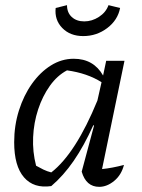

<svg xmlns="http://www.w3.org/2000/svg" viewBox="-20 -719 551 745"><path d="M179 3Q111 13 73 -31Q35 -75 35 -167Q35 -232 53.5 -290.5Q72 -349 104 -394Q136 -439 177.5 -465Q219 -491 266 -491Q343 -491 380 -426L392 -483H463L376 -63Q396 -65 417 -69Q438 -73 461 -79Q451 -40 423 -17Q395 6 365 6Q314 6 297 -53L345 -232L342 -233Q306 -153 266 -95Q226 -37 179 3ZM120 -76Q134 -68 148.5 -61Q163 -54 179 -50Q274 -124 358 -329L374 -400Q319 -435 240 -446Q202 -426 173.5 -386Q145 -346 128 -294.5Q111 -243 108.5 -186.5Q106 -130 120 -76ZM303 -579Q252 -579 221.5 -610.5Q191 -642 196 -688L240 -699Q240 -670 258.5 -653Q277 -636 307 -636Q337 -636 364 -653.5Q391 -671 401 -699L446 -688Q437 -641 396 -610Q355 -579 303 -579Z"/></svg>

Font: Piazzolla
Style: Italic
Weight: 400
Italic angle: -11.3°
Designer: Juan Pablo del Peral
Foundry: Huerta Tipografica
Version: Version 1.330